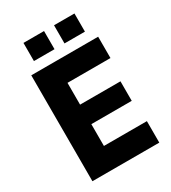

<svg xmlns="http://www.w3.org/2000/svg" viewBox="-211 -991 981 1099"><g transform="rotate(-30 280.0 -441.5)"><path d="M69 0H511V-142H227V-286H494V-415H227V-559H511V-700H69ZM325 -763H460V-883H325ZM123 -763H259V-883H123Z"/></g></svg>

Font: Finlandica
Style: Bold
Weight: 700
Designer: Niklas Ekholm, Juho Hiilivirta, Jaakko Suomalainen
Foundry: Helsinki Type Studio
Version: Version 2.000;Glyphs 3.2 (3202)